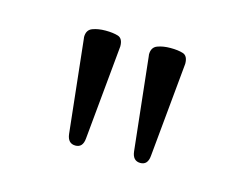

<svg xmlns="http://www.w3.org/2000/svg" viewBox="-46 -733 438 343"><g transform="rotate(15 173.0 -561.0)"><path d="M199.7 -641.6 199.2 -645.5Q199.2 -658.7 209.5 -662.6Q219.7 -666.5 233.6 -666.5Q247.6 -666.5 256.8 -663.6Q266.1 -660.6 266.1 -646L249.5 -471.2Q248 -454.1 234.4 -454.1Q220.2 -454.1 218.3 -471.2ZM79.6 -641.6 79.1 -645.5Q79.1 -658.7 89.4 -662.6Q99.6 -666.5 113.5 -666.5Q127.4 -666.5 136.7 -663.6Q146 -660.6 146 -646L129.4 -471.2Q127.9 -454.1 114.3 -454.1Q100.1 -454.1 98.1 -471.2Z"/></g></svg>

Font: Ovo
Style: Regular
Weight: 400
Designer: Nicole Fally
Foundry: Sorkin Type Co.
Version: Version 1.001